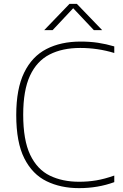

<svg xmlns="http://www.w3.org/2000/svg" viewBox="-20 -964 634 993"><path d="M388.5 9Q294 9 220.8 -26.8Q147.5 -62.5 105.8 -145Q64 -227.5 64 -369Q64 -504.5 104.8 -588.2Q145.5 -672 220.2 -710.5Q295 -749 397 -749Q445 -749 486.8 -742.8Q528.5 -736.5 571 -724V-690Q485.5 -716 395 -716Q302.5 -716 236.5 -682.2Q170.5 -648.5 135.2 -572.8Q100 -497 100 -371Q100 -239 136.2 -163.2Q172.5 -87.5 237.5 -55.8Q302.5 -24 389 -24Q435 -24 477.2 -31Q519.5 -38 571 -56V-22Q486.5 9 388.5 9ZM208.5 -808 339.5 -944H377.5L508.5 -808H465.5L358.5 -921.5L252 -808Z"/></svg>

Font: Encode Sans SemiExpanded SemiExpanded Thin
Style: Regular
Weight: 100
Width: 6
Designer: Multiple Designers
Foundry: Impallari Type
Version: Version 3.000; ttfautohint (v1.8.3) -l 8 -r 50 -G 200 -x 14 